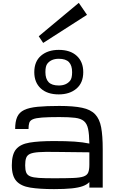

<svg xmlns="http://www.w3.org/2000/svg" viewBox="-20 -1317 802 1348"><path d="M359.4 10.7Q258.3 10.7 192.6 0.2Q127 -10.3 95 -45.9Q63 -81.5 63 -156.7Q63 -233.4 93 -269.3Q123 -305.2 188.2 -315.9Q253.4 -326.7 359.4 -326.7Q445.3 -326.7 503.4 -322.8Q561.5 -318.8 607.4 -309.1Q606.4 -374 598.6 -411.4Q590.8 -448.7 569.3 -466.8Q547.9 -484.9 506.6 -490Q465.3 -495.1 397 -495.1Q318.8 -495.1 274.7 -491.7Q230.5 -488.3 210.4 -479.5Q190.4 -470.7 185.3 -454.1Q180.2 -437.5 180.2 -411.1H86.4Q86.4 -463.9 100.8 -496.1Q115.2 -528.3 149.9 -544.9Q184.6 -561.5 244.9 -567.4Q305.2 -573.2 397 -573.2Q495.6 -573.2 555.9 -560.5Q616.2 -547.9 647.7 -514.9Q679.2 -481.9 690.2 -422.9Q701.2 -363.8 701.2 -270.5V0H607.4V-38.6Q590.8 -21 561.5 -10.3Q532.2 0.5 483.6 5.6Q435.1 10.7 359.4 10.7ZM359.4 -65.4Q442.9 -65.4 492.7 -67.4Q542.5 -69.3 567.1 -78.1Q591.8 -86.9 599.6 -106.4Q607.4 -126 607.4 -161.1V-247.6L359.4 -250.5Q293.5 -251.5 253.2 -248.8Q212.9 -246.1 191.9 -237.1Q170.9 -228 163.8 -208.7Q156.7 -189.5 156.7 -156.7Q156.7 -125 163.8 -106.4Q170.9 -87.9 191.9 -79.1Q212.9 -70.3 253.2 -67.9Q293.5 -65.4 359.4 -65.4ZM392.6 -654.3Q311.5 -654.3 266.1 -696.3Q220.7 -738.3 220.7 -810.5Q220.7 -885.7 268.3 -926.3Q315.9 -966.8 392.6 -966.8Q473.6 -966.8 519 -924.8Q564.5 -882.8 564.5 -810.5Q564.5 -735.4 516.8 -694.8Q469.2 -654.3 392.6 -654.3ZM392.6 -716.8Q445.8 -716.8 472.7 -751Q486.3 -768.1 486.3 -810.5Q486.3 -857.4 464.1 -880.9Q441.9 -904.3 392.6 -904.3Q339.4 -904.3 312.5 -870.1Q298.8 -853 298.8 -810.5Q298.8 -763.7 321.3 -740.2Q343.8 -716.8 392.6 -716.8ZM283.2 -1015.6 252 -1062.5 533.2 -1296.9 590.8 -1212.9Z"/></svg>

Font: Michroma
Style: Regular
Weight: 400
Designer: Vernon Adams
Foundry: Vernon Adams
Version: Version 1.100; ttfautohint (v1.8.4.7-5d5b);gftools[0.9.29]